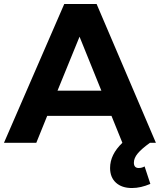

<svg xmlns="http://www.w3.org/2000/svg" viewBox="-23 -720 806 968"><path d="M706 119 735 207Q687 228 642 228Q591 228 561.5 201Q532 174 532 127Q532 59 594 0L539 -136H215L160 0H-3L301 -700H464L763 0H733Q691 30 671.5 53.5Q652 77 652 100Q652 127 676 127Q693 127 706 119ZM267 -263H488L378 -535Z"/></svg>

Font: Gontserrat SemiBold
Style: Regular
Weight: 600
Designer: Julieta Ulanovsky
Foundry: Julieta Ulanovsky
Version: Version 6.001